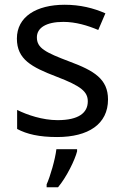

<svg xmlns="http://www.w3.org/2000/svg" viewBox="-20 -566 519 807"><path d="M434 -148C434 -234 375 -269 273 -307C170 -346 135 -364 135 -409C135 -449 174 -474 246 -474C298 -474 348 -459 393 -440L423 -510C373 -532 317 -546 252 -546C132 -546 51 -495 51 -404C51 -316 113 -284 217 -244C322 -204 349 -180 349 -140C349 -92 311 -61 222 -61C159 -61 94 -83 52 -104V-24C93 -2 145 10 220 10C351 10 434 -44 434 -148ZM304 70V61H217C212 104 191 176 176 209V221H224C260 178 295 106 304 70Z"/></svg>

Font: Noto Sans Caucasian Albanian
Style: Regular
Weight: 400
Designer: Monotype Design Team
Foundry: Monotype Imaging Inc.
Version: Version 2.005